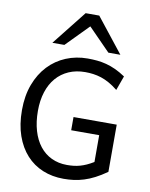

<svg xmlns="http://www.w3.org/2000/svg" viewBox="-105 -1067 903 1154"><g transform="rotate(10 346.5 -489.5)"><path d="M622.6 -75.7Q585 -49.3 551.8 -32.2Q518.6 -15.1 487.3 -5.4Q456.1 4.4 425.8 8.3Q395.5 12.2 363.8 12.2Q294.4 12.2 236.3 -11.7Q178.2 -35.6 136 -82Q93.8 -128.4 70.1 -196Q46.4 -263.7 46.4 -351.6Q46.4 -439.5 72.5 -508.8Q98.6 -578.1 144 -626.2Q189.5 -674.3 250.7 -699.7Q312 -725.1 382.3 -725.1Q412.1 -725.1 440.2 -722.4Q468.3 -719.7 496.3 -712.4Q524.4 -705.1 553.7 -691.7Q583 -678.2 615.2 -656.7L583.5 -568.8Q556.2 -590.8 530.5 -605.2Q504.9 -619.6 480 -627.7Q455.1 -635.7 430.9 -638.9Q406.7 -642.1 382.3 -642.1Q326.7 -642.1 282 -622.6Q237.3 -603 206.1 -566.9Q174.8 -530.8 158.2 -479.2Q141.6 -427.7 141.6 -363.8Q141.6 -296.4 157.5 -242.7Q173.3 -189 203.1 -151.1Q232.9 -113.3 275.1 -93.3Q317.4 -73.2 369.6 -73.2Q391.6 -73.2 410.9 -75.4Q430.2 -77.6 449.2 -83Q468.3 -88.4 487.8 -97.2Q507.3 -106 529.8 -119.6V-283.2H358.9V-363.8H622.6ZM156.2 -781.2 322.3 -991.2H405.3L571.3 -781.2H498L363.8 -918L229.5 -781.2Z"/></g></svg>

Font: Andika Basic
Style: Regular
Weight: 400
Designer: Annie Olsen & Victor Gaultney
Foundry: SIL International
Version: Version 1.000